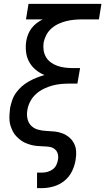

<svg xmlns="http://www.w3.org/2000/svg" viewBox="-20 -755 543 990"><path d="M171 215V135H197Q211 135 225.5 131Q240 127 252 118Q264 109 270.5 95.5Q277 82 279 68Q282 52 277.5 37Q273 22 261 13Q249 4 233.5 2Q218 0 202 -0.5Q186 -1 170 -2.5Q154 -4 139.5 -8Q125 -12 111 -18Q97 -24 85.5 -33Q74 -42 63.5 -53Q53 -64 46.5 -77Q40 -90 35 -104.5Q30 -119 29 -134.5Q28 -150 29 -166Q30 -182 32 -198Q36 -218 43 -238.5Q50 -259 63 -277Q76 -295 92.5 -309.5Q109 -324 128.5 -335Q148 -346 168 -354Q188 -362 209 -368Q183 -379 162.5 -396.5Q142 -414 129.5 -437.5Q117 -461 114 -489.5Q111 -518 116 -547Q119 -564 126 -580.5Q133 -597 144 -611Q155 -625 169.5 -636Q184 -647 200 -655H114L127 -735H503L490 -655H403Q382 -655 361.5 -653Q341 -651 321 -646Q301 -641 281.5 -632Q262 -623 245.5 -608.5Q229 -594 219 -575Q209 -556 205 -536Q202 -515 205 -495.5Q208 -476 217.5 -460Q227 -444 242.5 -433Q258 -422 276 -415.5Q294 -409 314.5 -406.5Q335 -404 355 -404H393L379 -324H341Q318 -324 295.5 -322Q273 -320 250.5 -314Q228 -308 205.5 -297Q183 -286 165 -269.5Q147 -253 135.5 -231Q124 -209 121 -187Q117 -165 121.5 -143.5Q126 -122 140 -107.5Q154 -93 174.5 -87Q195 -81 217 -80Q239 -79 260.5 -77Q282 -75 301.5 -67.5Q321 -60 336.5 -47Q352 -34 361.5 -16Q371 2 372.5 24Q374 46 370 68Q366 97 352 126.5Q338 156 313 176.5Q288 197 257.5 206Q227 215 197 215Z"/></svg>

Font: Iosevka SS18 Medium
Style: Italic
Weight: 500
Italic angle: -9°
Monospace: yes
Designer: Belleve Invis
Foundry: Belleve Invis
Version: Version 25.1.1; ttfautohint (v1.8.4)